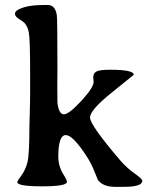

<svg xmlns="http://www.w3.org/2000/svg" viewBox="-20 -741 611 759"><path d="M240.2 -207Q210.4 -207 210.4 -121.1Q210.4 -90.8 224.6 -62L237.8 -39.6Q244.6 -27.3 244.6 -22Q244.6 -4.4 146.5 -4.4Q48.3 -4.4 48.3 -21Q48.3 -25.4 64.7 -47.6Q81.1 -69.8 88.6 -99.9Q96.2 -129.9 96.2 -239.7L96.7 -258.3Q97.7 -283.2 97.7 -295.4L98.6 -332.5L99.1 -370.1V-445.8Q99.1 -586.9 94 -612.5Q88.9 -638.2 75.7 -651.4L64.9 -659.7L53.2 -667Q39.1 -677.2 39.1 -686.3Q39.1 -695.3 50.8 -702.1Q84 -721.2 153.3 -721.2H169.9Q197.8 -721.2 204.6 -681.6Q207 -667 207 -462.9L206.5 -406.7Q206.5 -339.8 207 -335.4Q212.4 -289.1 232.4 -289.1Q252.4 -289.1 301.3 -342Q350.1 -395 350.1 -417.5L348.6 -435.1Q348.6 -451.7 361.6 -458.5Q374.5 -465.3 415.5 -465.3Q508.8 -465.3 508.8 -445.3Q508.8 -444.8 422.4 -375.5Q335.9 -306.2 335.9 -276.4Q335.9 -246.6 454.6 -107.9Q480.5 -77.6 511.5 -55.7Q542.5 -33.7 542.5 -26.4Q542.5 -2.4 470.2 -2.4H434.6Q387.7 -2.4 367.2 -29.3L347.7 -76.7Q335.4 -106 307.1 -146Q263.7 -207 240.2 -207Z"/></svg>

Font: Averia Serif Libre
Style: Regular
Weight: 400
Version: Version 1.002